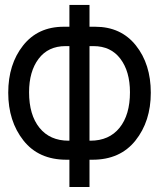

<svg xmlns="http://www.w3.org/2000/svg" viewBox="-20 -744 640 774"><path d="M259.8 -724.1H340.8V-636.2H363.8Q467.8 -636.2 527.8 -560.8Q587.9 -485.4 587.9 -370.1Q587.9 -254.9 526.1 -177.5Q464.4 -100.1 353 -100.1H340.8V9.8H259.8V-100.1H248Q135.7 -100.1 74.5 -177.7Q13.2 -255.4 13.2 -370.1Q13.2 -484.9 73 -560.5Q132.8 -636.2 236.8 -636.2H259.8ZM340.8 -176.8H344.2Q419.9 -176.8 461.9 -228.8Q503.9 -280.8 503.9 -372.1Q503.9 -456.1 465.3 -507.1Q426.8 -558.1 356.9 -558.1H340.8ZM259.8 -558.1H244.1Q174.3 -558.1 135.7 -507.1Q97.2 -456.1 97.2 -372.1Q97.2 -280.8 139.2 -228.8Q181.2 -176.8 256.8 -176.8H259.8Z"/></svg>

Font: Noto Mono
Style: Regular
Weight: 400
Designer: Monotype Design Team
Foundry: Monotype Imaging Inc.
Version: Version 1.00